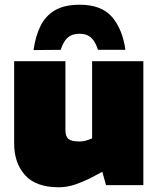

<svg xmlns="http://www.w3.org/2000/svg" viewBox="-20 -784 672 813"><path d="M229 9Q132 9 86 -42.5Q40 -94 40 -176V-525H257V-234Q257 -206 270 -195.5Q283 -185 314 -185Q325 -185 334 -186.5Q343 -188 351 -191L370 -198V-525H587V0H429L401 -100L440 -71L371 -34Q334 -15 299 -3Q264 9 229 9ZM317 -764Q410 -764 454.5 -712Q499 -660 511 -573H395Q387 -597 376.5 -612Q366 -627 351.5 -634Q337 -641 317 -641Q296 -641 281 -634Q266 -627 255.5 -612Q245 -597 237 -573L122 -572Q130 -630 151 -673Q172 -716 212 -740Q252 -764 317 -764Z"/></svg>

Font: REM Medium Black
Style: Regular
Weight: 900
Version: Version 1.005;gftools[0.9.28]